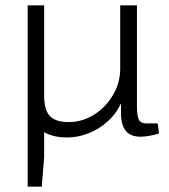

<svg xmlns="http://www.w3.org/2000/svg" viewBox="-20 -505 636 722"><path d="M146 -485V-147Q146 -91 167.5 -68.5Q189 -46 239 -46Q277 -46 311 -61.5Q345 -77 372 -104.5Q399 -132 415 -167Q431 -202 432 -242L435 -116Q417 -77 384.5 -48Q352 -19 312.5 -3.5Q273 12 231 12Q187 12 154.5 -3.5Q122 -19 104 -50Q86 -81 86 -128V-485ZM84 -485H146V86L137 197H84ZM495 -485V-102Q495 -74 501 -57.5Q507 -41 531 -41H573L578 -3Q562 2 543.5 5.5Q525 9 508 9Q471 9 453 -13Q435 -35 435 -79V-116L432 -132V-485Z"/></svg>

Font: Exo 2 Light
Style: Regular
Weight: 300
Designer: Natanael Gama
Foundry: Natanael Gama
Version: Version 2.010